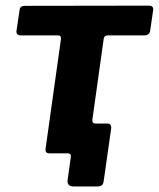

<svg xmlns="http://www.w3.org/2000/svg" viewBox="-20 -551 571 690"><path d="M246.3 119.2Q219.9 119.2 223 95.9L234.6 12.7Q236.3 0 222.9 0H176L191 -107H308.3L312.2 -119.7Q310.5 -107 323.9 -107H365.6Q381.8 -107 379.3 -87.7L352.8 98.5Q351.8 109.2 346.6 114.2Q341.4 119.2 328.5 119.2ZM497.8 -423.7H365.8Q355.2 -423.7 352.8 -412.5L297.2 -15.3Q296.2 0 278.1 0H156.8Q141.5 0 143.9 -17.4L198.8 -408.9Q199.8 -416.5 197.6 -420.1Q195.4 -423.7 187.8 -423.7H55.9Q37.3 -423.7 39.4 -441.1L50.3 -514.7Q51.6 -530 69.4 -530L514.9 -530.7Q531.9 -530.7 530.6 -515.4L519.7 -441.1Q517.6 -423.7 497.8 -423.7Z"/></svg>

Font: Libre Franklin Thin
Style: Italic
Weight: 100
Italic angle: -8°
Designer: Pablo Impallari, Rodrigo Fuenzalida, Nhung Nguyen
Foundry: Impallari Type
Version: Version 3.000